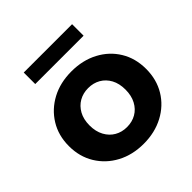

<svg xmlns="http://www.w3.org/2000/svg" viewBox="-191 -876 1037 1037"><g transform="rotate(-45 327.5 -357.5)"><path d="M327.5 7.6Q242 7.6 175.5 -28Q109 -63.6 70.7 -126.2Q32.5 -188.8 32.5 -269.3Q32.5 -350.4 70.9 -412.6Q109.3 -474.8 175.5 -510.2Q241.8 -545.5 327.5 -545.5Q413.3 -545.5 480.1 -510.2Q546.9 -474.9 584.7 -412.7Q622.6 -350.6 622.6 -269.3Q622.6 -188.6 584.8 -126.1Q547 -63.6 480 -28Q413 7.6 327.5 7.6ZM327.5 -120.1Q367 -120.1 397.9 -137.9Q428.7 -155.6 446.8 -189.5Q464.8 -223.3 464.8 -269.2Q464.8 -316 446.8 -349.2Q428.7 -382.3 397.9 -400.1Q367 -417.8 327.8 -417.8Q288.7 -417.8 257.8 -400.1Q226.9 -382.3 208.6 -349.2Q190.3 -316 190.3 -269.2Q190.3 -223.3 208.6 -189.5Q226.9 -155.6 257.8 -137.9Q288.6 -120.1 327.5 -120.1ZM141.1 -635.2V-723.1H510.4V-635.2Z"/></g></svg>

Font: Montserrat Thin
Style: Regular
Weight: 100
Designer: Julieta Ulanovsky
Foundry: Julieta Ulanovsky
Version: Version 9.000